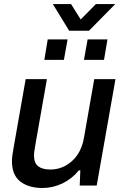

<svg xmlns="http://www.w3.org/2000/svg" viewBox="-20 -917 612 949"><path d="M549.8 -897 419.9 -765.1H321.8L241.2 -897H331.1L378.9 -820.8L454.1 -897ZM199.2 -621.1 215.8 -722.2H314L295.9 -621.1ZM395 -621.1 413.1 -722.2H511.2L494.1 -621.1ZM189.9 12.2Q121.6 12.2 80.3 -19.8Q39.1 -51.8 39.1 -120.1Q39.1 -144.5 47.9 -190.9L106.9 -525.9H211.9L153.8 -195.8Q147.9 -161.6 147.9 -149.9Q147.9 -110.8 168.9 -95Q189.9 -79.1 229 -79.1Q288.6 -79.1 335.2 -120.4Q381.8 -161.6 395 -235.8L445.8 -525.9H550.8L458 0H374L377 -75.2H370.1Q336.4 -33.7 289.1 -10.7Q241.7 12.2 189.9 12.2Z"/></svg>

Font: Archivo Medium
Style: Italic
Weight: 500
Italic angle: -10°
Designer: Hector Gatti
Foundry: Omnibus-Type
Version: Version 2.001